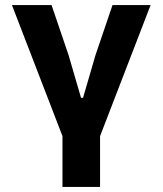

<svg xmlns="http://www.w3.org/2000/svg" viewBox="-20 -536 640 756"><path d="M226 0 27 -516H183L250 -319L299 -151H307L356 -319L423 -516H573L374 0V200H226Z"/></svg>

Font: iA Writer Duo V
Style: Regular
Weight: 400
Designer: Mike Abbink, Paul van der Laan, Pieter van Rosmalen, Oliver Reichenstein
Foundry: Information Architects Inc.
Version: Version 2.000